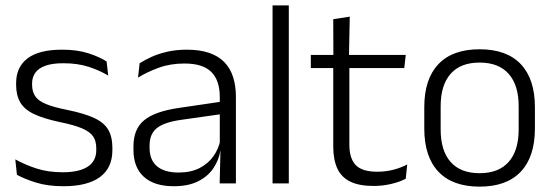

<svg xmlns="http://www.w3.org/2000/svg" viewBox="-20 -683 2062 715"><path d="M216.5 10.5Q157.5 10.5 114.5 -3Q71.5 -16.5 43 -32L37 -89.5Q73 -69.5 116 -55.5Q159 -41.5 214 -41.5Q274.5 -41.5 306.5 -62.2Q338.5 -83 338.5 -124V-131Q338.5 -157.5 327 -174.8Q315.5 -192 286 -204.8Q256.5 -217.5 202.5 -228.5Q141 -241.5 105.5 -258.8Q70 -276 55 -302.5Q40 -329 40 -368V-373Q40 -433.5 82.8 -465.8Q125.5 -498 211 -498Q268 -498 309.5 -484.5Q351 -471 377 -454L383 -401.5Q351 -421 310 -434.2Q269 -447.5 216 -447.5Q175.5 -447.5 149.8 -438.5Q124 -429.5 111.8 -412.5Q99.5 -395.5 99.5 -372.5V-368Q99.5 -342 111 -324.8Q122.5 -307.5 151.5 -295.5Q180.5 -283.5 231.5 -273.5Q294.5 -260.5 331 -243.5Q367.5 -226.5 383 -200Q398.5 -173.5 398.5 -132.5V-123.5Q398.5 -57.5 352 -23.5Q305.5 10.5 216.5 10.5Z M798 0 801 -121.5 798.5 -131V-288.5V-321Q798.5 -384 766.8 -415.2Q735 -446.5 667 -446.5Q614 -446.5 570.5 -430.5Q527 -414.5 494 -394L500 -447.5Q518 -459 543.5 -470.8Q569 -482.5 602.2 -490.2Q635.5 -498 675.5 -498Q724.5 -498 759.2 -486Q794 -474 816 -451Q838 -428 848.2 -395.5Q858.5 -363 858.5 -322.5V0ZM627 10.5Q554.5 10.5 515.8 -24.5Q477 -59.5 477 -125V-138Q477 -202.5 516.8 -235.2Q556.5 -268 645.5 -281L808.5 -305L811.5 -259L653 -236.5Q591 -227.5 564 -205.8Q537 -184 537 -141.5V-132.5Q537 -87.5 564.5 -64Q592 -40.5 645 -40.5Q690.5 -40.5 722.8 -57Q755 -73.5 774.8 -101.2Q794.5 -129 801 -163.5L813 -120.5H800.5Q794.5 -86 774.2 -56Q754 -26 717.8 -7.8Q681.5 10.5 627 10.5Z M995 0V-663H1055.5V0Z M1371.5 9.5Q1318 9.5 1284.8 -6.5Q1251.5 -22.5 1236.2 -55.5Q1221 -88.5 1221 -137.5V-455.5H1281V-144.5Q1281 -93 1304.8 -68.2Q1328.5 -43.5 1385 -43.5Q1415 -43.5 1443.2 -50.5Q1471.5 -57.5 1496.5 -70.5L1491 -17.5Q1467.5 -5 1436 2.2Q1404.5 9.5 1371.5 9.5ZM1137.5 -429.5V-478.5H1491L1485.5 -429.5ZM1221.5 -471.5 1221 -611.5 1282.5 -621 1279.5 -471.5Z M1766 12Q1665 12 1612.5 -43.8Q1560 -99.5 1560 -204.5V-284Q1560 -388.5 1612.5 -444Q1665 -499.5 1766 -499.5Q1867 -499.5 1919.5 -444Q1972 -388.5 1972 -284V-204.5Q1972 -99.5 1919.5 -43.8Q1867 12 1766 12ZM1766 -38Q1837 -38 1874.2 -80Q1911.5 -122 1911.5 -201V-287.5Q1911.5 -366 1874.2 -408Q1837 -450 1766 -450Q1695 -450 1658 -408Q1621 -366 1621 -287.5V-201Q1621 -122 1658 -80Q1695 -38 1766 -38Z"/></svg>

Font: Anek Tamil Light
Style: Regular
Weight: 300
Designer: Aadarsh Rajan (Tamil), Yesha Goshar (Latin)
Foundry: Ek Type
Version: Version 1.003